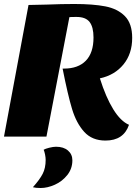

<svg xmlns="http://www.w3.org/2000/svg" viewBox="-23 -685 683 963"><path d="M211 -662Q287 -665 349 -665Q444 -665 505.5 -653Q567 -641 603.5 -604Q640 -567 640 -495Q640 -415 596 -361.5Q552 -308 478 -292Q508 -197 545 -137Q582 -77 624 -59Q597 20 506 20Q439 20 399.5 -23.5Q360 -67 338.5 -138Q317 -209 291 -341H298Q369 -341 407.5 -380.5Q446 -420 446 -497Q446 -549 426.5 -574.5Q407 -600 361 -600Q332 -600 325 -599L210 0H-3L120 -660Q186 -662 211 -662ZM181 258Q156 258 142 254Q176 216 191 187Q206 158 206 117Q206 105 203 90Q200 75 196 66Q204 61 224 56Q244 51 258 51Q296 51 318 70Q340 89 340 119Q340 161 314.5 193Q289 225 252 241.5Q215 258 181 258Z"/></svg>

Font: Sansita ExtraBold Italic
Style: Regular
Weight: 800
Italic angle: -11°
Designer: Pablo Cosgaya
Foundry: Omnibus-Type
Version: Version 1.006